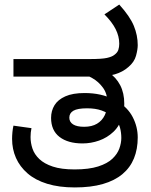

<svg xmlns="http://www.w3.org/2000/svg" viewBox="-20 -810 662 842"><path d="M308 12Q239 12 187 -4Q135 -20 101 -49.5Q67 -79 50 -117.5Q33 -156 33 -201Q33 -215 34.5 -230.5Q36 -246 39 -259L118 -248Q116 -238 115 -229Q114 -220 114 -209Q114 -183 122.5 -158Q131 -133 152.5 -112.5Q174 -92 211.5 -79.5Q249 -67 307 -67Q370 -67 410.5 -80Q451 -93 473 -114Q495 -135 503.5 -159Q512 -183 512 -205Q512 -228 506.5 -249Q501 -270 487 -287Q483 -291 479 -293.5Q475 -296 471 -300Q452 -316 425.5 -325.5Q399 -335 362 -335Q320 -335 302 -324.5Q284 -314 284 -294Q284 -275 300.5 -264.5Q317 -254 349 -254Q383 -254 405.5 -267.5Q428 -281 439.5 -305Q451 -329 451 -360Q451 -399 431.5 -425.5Q412 -452 385.5 -467Q359 -482 338 -486L457 -492Q489 -471 507 -436.5Q525 -402 525 -355Q525 -347 524.5 -340Q524 -333 523 -328L517 -300Q505 -258 477.5 -232Q450 -206 414.5 -193.5Q379 -181 342 -181Q278 -181 241 -209.5Q204 -238 204 -293Q204 -324 219 -348.5Q234 -373 266.5 -387.5Q299 -402 351 -402Q388 -402 419.5 -395Q451 -388 476 -375Q479 -374 482 -372.5Q485 -371 488 -369.5Q491 -368 494 -366Q540 -339 562 -296.5Q584 -254 584 -207Q584 -156 567.5 -115.5Q551 -75 517 -46.5Q483 -18 431 -3Q379 12 308 12ZM39 -474V-551H373Q427 -551 449 -556Q471 -561 481 -569Q495 -579 499 -591.5Q503 -604 503 -618Q503 -651 487 -682.5Q471 -714 438 -747L503 -790Q550 -738 567 -696.5Q584 -655 584 -612Q584 -593 576.5 -565.5Q569 -538 543 -516Q518 -494 483.5 -484Q449 -474 391 -474Z"/></svg>

Font: lkannada05
Style: Book
Weight: 400
Designer: Jelle Bosma - Monotype Design Team
Foundry: Monotype Imaging Inc.
Version: Version 2.003